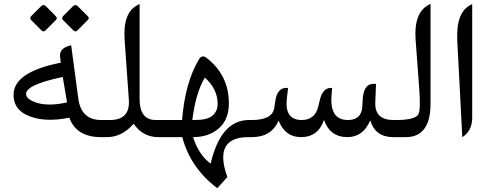

<svg xmlns="http://www.w3.org/2000/svg" viewBox="-20 -717 2558 1004"><path d="M509.8 -89.4Q509.8 -89.4 527.3 -89.4Q527.3 -89.4 527.3 0H507.3Q379.9 0 342.3 -101.6Q204.6 -73.7 117.2 -116.7Q51.8 -148.9 50.8 -219.2Q48.8 -340.3 297.9 -389.2Q294.4 -416.5 293.9 -422.9Q291 -463.9 342.8 -477.5L352.1 -480.5L389.6 -200.7Q404.8 -89.4 509.8 -89.4ZM330.6 -181.6 308.1 -314.5Q107.4 -272.5 116.7 -221.2Q120.6 -199.7 159.2 -184.1Q225.6 -157.7 330.6 -181.6ZM220.5 -684.1 272 -632Q282 -622 272.5 -612.6L218.3 -558.4Q207.2 -547.3 196.7 -558.4L142.4 -612.6Q133 -622 144.1 -633.7L195 -684.6Q207.2 -696.8 220.5 -684.1ZM387.2 -684.1 439.2 -632Q449.2 -622 439.2 -612.6L385.5 -558.4Q374.4 -547.3 363.4 -558.4L309.6 -612.1Q299.7 -622 311.3 -634.2L361.7 -684.6Q374.4 -696.8 387.2 -684.1Z M794.9 -89.4H836.9Q836.9 -89.4 836.9 0H807.1Q727.5 0 678.7 -69.8Q617.7 0 540 0H503.4V-89.4H554.2Q661.1 -89.4 653.8 -194.8L631.8 -507.3Q621.6 -650.4 698.2 -689.9L710 -696.3V-199.2Q710 -89.4 794.9 -89.4Z M812.5 -89.4H932.1Q947.8 -285.6 1020 -406.2Q1036.1 -433.1 1060.5 -414.1Q1177.7 -322.8 1176.8 -174.8Q1176.3 -92.3 1125.5 -46.9Q1072.8 0 989.3 0Q1020 93.8 1081.5 138.7Q1134.8 -89.4 1281.7 -89.4H1299.3V0H1279.3Q1093.8 0 1168.9 209L1116.2 267.1Q975.6 161.1 933.1 0H812.5Q812.5 0 812.5 -89.4ZM985.8 -89.4 1008.3 -89.8Q1057.6 -90.3 1083 -106.4Q1118.7 -129.9 1118.2 -175.8Q1117.2 -251.5 1051.3 -311.5Q1002.9 -230.5 985.8 -89.4Z M1802.2 -89.4Q1871.6 -90.8 1875 -163.1L1876 -189.5Q1879.9 -278.3 1931.2 -278.3H1946.3L1942.4 -181.2Q1939 -89.4 2038.1 -89.4H2055.7Q2055.7 -89.4 2055.7 0H2035.6Q1942.9 0 1916 -87.4Q1879.9 -2 1800.3 0Q1706.1 1.5 1674.3 -89.8Q1643.6 0 1554.2 0Q1470.2 0 1437 -86.4Q1399.9 0 1296.9 0H1274.9V-89.4H1296.4Q1404.3 -89.4 1414.1 -152.8L1419.9 -190.4Q1430.2 -257.3 1477.1 -257.3H1486.3L1480 -201.2Q1467.3 -90.8 1556.2 -89.4Q1627.4 -88.9 1644.5 -160.6L1651.9 -191.9Q1667 -257.3 1710.4 -257.3H1716.8L1713.9 -220.7Q1702.1 -87.4 1802.2 -89.4Z M2102.1 0Q2102.1 0 2031.2 0Q2031.2 0 2031.2 -89.4H2052.7Q2146.5 -89.4 2166.5 -117.2Q2180.7 -137.2 2172.4 -251L2153.3 -508.8Q2143.1 -652.3 2223.1 -692.4L2231.4 -696.8V-175.8Q2231.4 0 2102.1 0Z M2439.9 -690.9 2449.2 -695.3V-100.6Q2449.2 -33.2 2397.5 0.5L2371.1 -504.4Q2363.8 -651.4 2439.9 -690.9Z"/></svg>

Font: Gandom WOL
Style: WOL
Weight: 400
Foundry: DejaVu fonts team - Redesigned by Saber Rastikerdar - Based on Samim Font
Version: Version 0.8